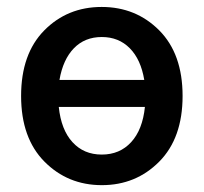

<svg xmlns="http://www.w3.org/2000/svg" viewBox="-20 -523 589 555"><path d="M398.9 -213.9H149.9Q156.7 -147.9 189.5 -112.1Q222.2 -76.2 274.2 -76.2Q326.2 -76.2 359.1 -112.1Q392.1 -147.9 398.9 -213.9ZM151.9 -292H397Q387.2 -351.1 355.2 -383.5Q323.2 -416 274.2 -416Q225.1 -416 193.6 -383.5Q162.1 -351.1 151.9 -292ZM440.4 -55.9Q373 12.2 274.4 12.2Q175.8 12.2 108.4 -55.9Q41 -124 41 -245.6Q41 -367.2 107.9 -435.1Q174.8 -502.9 273.9 -502.9Q373 -502.9 440.4 -435.1Q507.8 -367.2 507.8 -245.6Q507.8 -124 440.4 -55.9Z"/></svg>

Font: SourceSansPro-Semibold
Style: Regular
Weight: 600
Designer: Paul D. Hunt
Foundry: Adobe Systems Incorporated
Version: Version 2.020;PS 2.0;hotconv 1.0.86;makeotf.lib2.5.63406